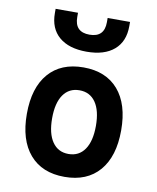

<svg xmlns="http://www.w3.org/2000/svg" viewBox="-87 -851 761 928"><g transform="rotate(10 293.0 -387.0)"><path d="M293 9.8Q182.6 9.8 122.1 -60.5Q61.5 -130.9 61.5 -258.8Q61.5 -387.2 122.1 -457.3Q182.6 -527.3 293 -527.3Q403.3 -527.3 463.9 -457.3Q524.4 -387.2 524.4 -258.8Q524.4 -130.9 463.9 -60.5Q403.3 9.8 293 9.8ZM293 -102.5Q344.2 -102.5 372.3 -143.3Q400.4 -184.1 400.4 -258.8Q400.4 -334 372.3 -374.5Q344.2 -415 293 -415Q241.7 -415 213.6 -374.5Q185.5 -334 185.5 -258.8Q185.5 -184.1 213.6 -143.3Q241.7 -102.5 293 -102.5ZM293 -604.5Q206.1 -604.5 158.2 -645.5Q110.4 -686.5 110.4 -761.7V-782.7H220.2V-761.7Q220.2 -688 293 -688Q365.7 -688 365.7 -761.7V-782.7H475.6V-761.7Q475.6 -686.5 428 -645.5Q380.4 -604.5 293 -604.5Z"/></g></svg>

Font: CaskaydiaCove NF SemiBold
Style: Regular
Weight: 600
Designer: Aaron Bell
Foundry: Saja Typeworks
Version: Version 2111.001; VTT 6.35;Nerd Fonts 3.2.1